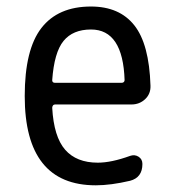

<svg xmlns="http://www.w3.org/2000/svg" viewBox="-20 -550 540 580"><path d="M254.9 -460.9Q200.2 -460.9 171.9 -426.3Q143.6 -391.6 137.7 -307.6Q137.7 -299.8 146.5 -299.8H346.7Q355.5 -299.8 356.4 -307.6Q351.6 -460.9 254.9 -460.9ZM269.5 9.8Q54.7 9.8 54.7 -259.8Q54.7 -400.4 105 -465.3Q155.3 -530.3 254.9 -530.3Q340.8 -530.3 385.7 -473.6Q430.7 -417 434.6 -291Q435.5 -266.6 418.5 -250.5Q401.4 -234.4 377 -234.4H146.5Q138.7 -234.4 137.7 -224.6Q142.6 -136.7 176.8 -97.7Q210.9 -58.6 275.4 -58.6Q316.4 -58.6 373 -79.1Q386.7 -84 398.4 -76.7Q410.2 -69.3 410.2 -54.7Q410.2 -13.7 373 -3.9Q314.5 9.8 269.5 9.8Z"/></svg>

Font: Rounded Mgen+ 1m regular
Style: Regular
Weight: 400
Designer: [Source Han Sans]
Ryoko NISHIZUKA  (kana & ideographs); Paul D. Hunt (Latin, Greek & Cyrillic); Wenlong ZHANG  (bopomofo
Version: Version 1.059.20150602